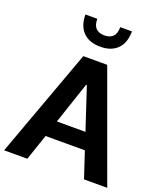

<svg xmlns="http://www.w3.org/2000/svg" viewBox="-168 -1066 1010 1178"><g transform="rotate(20 336.5 -477.0)"><path d="M209.1 -169.4H465.6L521.8 0H673.4L415.1 -709.1H259.1L0 0H151.6ZM335.3 -549.8H340.2L430.4 -277H243.8ZM487.7 -953.7H411.2Q411.2 -911.8 391.8 -892.3Q372.4 -872.8 336.2 -872.8Q300 -872.8 280.7 -892.3Q261.4 -911.8 261.4 -953.7H184Q184 -880 223.8 -839.5Q263.5 -798.9 336.2 -798.9Q408.9 -798.9 448.3 -839.5Q487.7 -880 487.7 -953.7Z"/></g></svg>

Font: Estedad VF
Style: Regular
Weight: 100
Designer: Amin Abedi
Version: Version 7.3